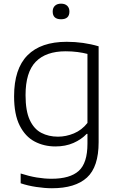

<svg xmlns="http://www.w3.org/2000/svg" viewBox="-20 -772 631 1022"><path d="M256.5 230Q218.5 230 173.2 223.2Q128 216.5 90 203.5V151.5Q135 166 176 172.8Q217 179.5 254.5 179.5Q352.5 179.5 399 137.8Q445.5 96 445.5 -7V-59.5H441.5Q413 -29.5 370.8 -11Q328.5 7.5 275 7.5Q214 7.5 164.2 -18.8Q114.5 -45 84.8 -103.8Q55 -162.5 55 -259.5Q55 -405.5 126.2 -477.5Q197.5 -549.5 335 -549.5Q424 -549.5 505 -525.5V-15Q505 116.5 442.8 173.2Q380.5 230 256.5 230ZM288.5 -44.5Q331.5 -44.5 373.5 -62Q415.5 -79.5 445.5 -117.5V-485Q423 -491 393.2 -495Q363.5 -499 329.5 -499Q224.5 -499 170.2 -443.2Q116 -387.5 116 -265.5Q116 -181.5 138.5 -133.2Q161 -85 200 -64.8Q239 -44.5 288.5 -44.5ZM305 -669.5Q260.5 -669.5 260.5 -710.5Q260.5 -730 272.2 -741.2Q284 -752.5 305 -752.5Q326 -752.5 337.8 -741.2Q349.5 -730 349.5 -710.5Q349.5 -669.5 305 -669.5Z"/></svg>

Font: Encode Sans Semi Expanded Light
Style: Regular
Weight: 300
Width: 6
Designer: Multiple Designers
Foundry: Impallari Type
Version: Version 3.000; ttfautohint (v1.8.3) -l 8 -r 50 -G 200 -x 14 